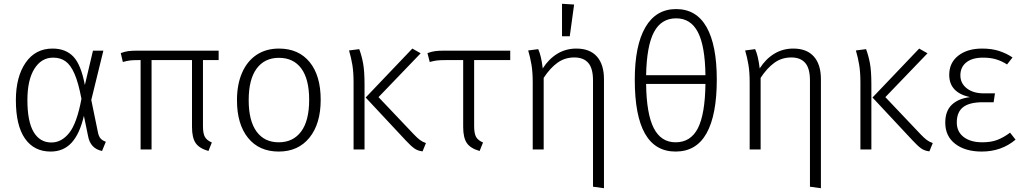

<svg xmlns="http://www.w3.org/2000/svg" viewBox="-20 -791 5417 1016"><path d="M429 -341 472 -523H527L463 -262L498 -92Q502 -70 512 -58.5Q522 -47 540 -41L520 8Q458 -5 446 -71L424 -178Q402 -83 359 -36Q316 11 248 11Q160 11 112 -58Q64 -127 64 -261Q64 -384 115.5 -459Q167 -534 258 -534Q328 -534 368.5 -491Q409 -448 429 -341ZM125 -261Q125 -148 158 -92.5Q191 -37 252 -37Q306 -37 346.5 -88Q387 -139 411 -268Q395 -353 374.5 -400Q354 -447 327 -466.5Q300 -486 261 -486Q199 -486 162 -427Q125 -368 125 -261Z M1054 -473V-124Q1054 -84 1064.5 -66Q1075 -48 1101 -37L1083 8Q1034 -6 1015 -34.5Q996 -63 996 -119V-473H782V0H724V-473H711Q683 -473 667.5 -471Q652 -469 630 -463L619 -510Q640 -518 659 -520.5Q678 -523 709 -523H1137V-473Z M1677 -263Q1677 -136 1617.5 -62.5Q1558 11 1455 11Q1351 11 1292.5 -61.5Q1234 -134 1234 -261Q1234 -344 1261 -406Q1288 -468 1338 -501Q1388 -534 1456 -534Q1560 -534 1618.5 -462.5Q1677 -391 1677 -263ZM1296 -261Q1296 -152 1337.5 -95Q1379 -38 1455 -38Q1531 -38 1573.5 -95Q1616 -152 1616 -263Q1616 -372 1574.5 -428.5Q1533 -485 1456 -485Q1380 -485 1338 -428Q1296 -371 1296 -261Z M1983 -277 2170 -80Q2188 -61 2202 -50.5Q2216 -40 2234 -34L2216 10Q2190 7 2172 -6Q2154 -19 2127 -48L1915 -275L2162 -534L2206 -509ZM1909 -344V0H1851V-355Q1851 -409 1844.5 -448Q1838 -487 1827 -524L1881 -531Q1894 -496 1901.5 -455.5Q1909 -415 1909 -344Z M2489 -473V-124Q2489 -84 2499.5 -66Q2510 -48 2536 -37L2518 8Q2469 -6 2450 -34.5Q2431 -63 2431 -119V-473H2339Q2308 -473 2292 -471Q2276 -469 2254 -463L2242 -510Q2264 -518 2282.5 -520.5Q2301 -523 2333 -523H2680V-473Z M3176 -372V205L3118 197V-366Q3118 -429 3093 -458Q3068 -487 3019 -487Q2969 -487 2930 -459Q2891 -431 2857 -379V0H2799V-355Q2799 -409 2792.5 -448Q2786 -487 2775 -524L2828 -531Q2844 -497 2852 -429Q2884 -479 2929 -506.5Q2974 -534 3030 -534Q3101 -534 3138.5 -492Q3176 -450 3176 -372ZM3018 -767 2995 -599H2954V-771Z M3773 -370Q3773 -183 3719 -86Q3665 11 3555 11Q3339 11 3339 -369Q3339 -550 3395 -646.5Q3451 -743 3558 -743Q3665 -743 3719 -647.5Q3773 -552 3773 -370ZM3399 -393H3713Q3711 -548 3673 -621Q3635 -694 3558 -694Q3479 -694 3440.5 -621Q3402 -548 3399 -393ZM3713 -347H3399Q3401 -188 3439.5 -113Q3478 -38 3555 -38Q3635 -38 3673 -112.5Q3711 -187 3713 -347Z M4324 -372V205L4266 197V-366Q4266 -429 4241 -458Q4216 -487 4167 -487Q4117 -487 4078 -459Q4039 -431 4005 -379V0H3947V-355Q3947 -409 3940.5 -448Q3934 -487 3923 -524L3976 -531Q3992 -497 4000 -429Q4032 -479 4077 -506.5Q4122 -534 4178 -534Q4249 -534 4286.5 -492Q4324 -450 4324 -372Z M4665 -277 4852 -80Q4870 -61 4884 -50.5Q4898 -40 4916 -34L4898 10Q4872 7 4854 -6Q4836 -19 4809 -48L4597 -275L4844 -534L4888 -509ZM4591 -344V0H4533V-355Q4533 -409 4526.5 -448Q4520 -487 4509 -524L4563 -531Q4576 -496 4583.5 -455.5Q4591 -415 4591 -344Z M5338 -487 5309 -450Q5281 -468 5251 -477Q5221 -486 5182 -486Q5125 -486 5093.5 -461Q5062 -436 5062 -392Q5062 -350 5096 -323.5Q5130 -297 5186 -297H5245L5238 -250H5181Q5110 -250 5076.5 -224Q5043 -198 5043 -143Q5043 -94 5079.5 -66Q5116 -38 5178 -38Q5224 -38 5257 -50.5Q5290 -63 5325 -89L5354 -52Q5279 11 5175 11Q5088 11 5035 -29.5Q4982 -70 4982 -142Q4982 -204 5017 -237Q5052 -270 5113 -277Q5003 -301 5003 -395Q5003 -459 5051 -496.5Q5099 -534 5177 -534Q5228 -534 5266.5 -521.5Q5305 -509 5338 -487Z"/></svg>

Font: Fira Sans Light
Style: Regular
Weight: 300
Designer: bBox Type GmbH & Carrois Corporate GbR & Edenspiekermann AG
Foundry: bBox Type GmbH & Carrois Corporate GbR & Edenspiekermann AG
Version: Version 4.301